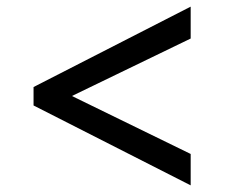

<svg xmlns="http://www.w3.org/2000/svg" viewBox="-20 -571 708 578"><path d="M81 -309 554 -551V-455L196.5 -282L554 -107.5V-13L81 -253.5Z"/></svg>

Font: Merriweather Text
Style: Bold
Weight: 700
Designer: Eben Sorkin
Foundry: Eben Sorkin
Version: Version 2.100